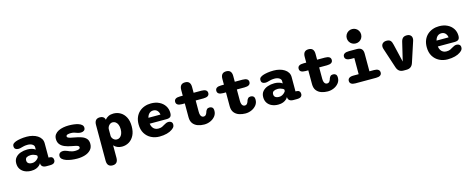

<svg xmlns="http://www.w3.org/2000/svg" viewBox="-39 -1662 6888 2789"><g transform="rotate(-15 3404.5 -268.0)"><path d="M468 1Q428 1 408 -15.2Q388 -31.5 386.5 -59L386 -66Q379 -50 360.2 -32.8Q341.5 -15.5 311.2 -3.5Q281 8.5 238 8.5Q185 8.5 143 -10.2Q101 -29 76.8 -64.8Q52.5 -100.5 52.5 -151.5Q52.5 -205 81.8 -239Q111 -273 158 -289.5Q205 -306 258.5 -306Q290.5 -306 315.5 -300Q340.5 -294 356.8 -285.8Q373 -277.5 378.5 -272V-310Q378.5 -323 371 -334Q363.5 -345 350.2 -353.2Q337 -361.5 319.5 -366Q302 -370.5 282 -370.5Q253 -370.5 227.8 -365.8Q202.5 -361 182.5 -354.5Q171.5 -351 161.2 -349.2Q151 -347.5 139 -347.5Q111 -347.5 94.2 -360.8Q77.5 -374 77.5 -402.5Q77.5 -428.5 94.8 -442.2Q112 -456 135 -464Q160.5 -473.5 203.8 -480.5Q247 -487.5 298 -487.5Q343.5 -487.5 385 -477Q426.5 -466.5 458.5 -446.2Q490.5 -426 509 -396.2Q527.5 -366.5 527.5 -328V-112H540Q569 -112 584 -97.2Q599 -82.5 599 -56.5Q599 -30 580.5 -14.5Q562 1 517.5 1ZM378.5 -180Q373.5 -187.5 359 -195.5Q344.5 -203.5 325.2 -208.8Q306 -214 285.5 -214Q250 -214 226.2 -201Q202.5 -188 202.5 -156Q202.5 -134.5 212.5 -121.5Q222.5 -108.5 239.8 -102.8Q257 -97 278.5 -97Q304 -97 324.8 -107.8Q345.5 -118.5 359.5 -132.8Q373.5 -147 378.5 -158Z M929 10.5Q885 10.5 842 4.5Q799 -1.5 763.8 -14Q728.5 -26.5 707.8 -45.5Q687 -64.5 687 -90.5Q687 -120 706 -135.2Q725 -150.5 754.5 -150.5Q767 -150.5 782 -146.8Q797 -143 814 -136Q830 -128.5 847.2 -121.8Q864.5 -115 884.5 -110.5Q904.5 -106 927.5 -106Q963 -106 982.8 -114Q1002.5 -122 1002.5 -141.5Q1002.5 -153.5 990.5 -161Q978.5 -168.5 955.2 -174Q932 -179.5 898 -185.5Q837 -196 792.8 -215Q748.5 -234 724.5 -265.5Q700.5 -297 700.5 -345Q700.5 -385 720.8 -412.2Q741 -439.5 774.2 -456Q807.5 -472.5 848.2 -480Q889 -487.5 930 -487.5Q968 -487.5 1005.8 -483Q1043.5 -478.5 1074.5 -468.2Q1105.5 -458 1124.2 -440.5Q1143 -423 1143 -397Q1143 -369.5 1124 -355.5Q1105 -341.5 1077 -341.5Q1061 -341.5 1047 -344.5Q1033 -347.5 1018.5 -353Q1003.5 -359 982.2 -365.5Q961 -372 932 -372Q919.5 -372 906.8 -370.8Q894 -369.5 883.5 -366.2Q873 -363 866.8 -356.8Q860.5 -350.5 860.5 -340.5Q860.5 -329.5 873.8 -321.8Q887 -314 909.8 -308.5Q932.5 -303 962.5 -298Q1023 -288 1069 -272Q1115 -256 1140.5 -227Q1166 -198 1166 -149Q1166 -94 1132.8 -58.5Q1099.5 -23 1045.8 -6.2Q992 10.5 929 10.5Z M1316.5 -392Q1316.5 -484.5 1398.5 -484.5Q1426.5 -484.5 1445.8 -472.8Q1465 -461 1472.5 -437V-426.5Q1494 -455 1526.8 -470.8Q1559.5 -486.5 1602.5 -486.5Q1660 -486.5 1707.8 -458.2Q1755.5 -430 1784 -375Q1812.5 -320 1812.5 -239Q1812.5 -158 1784 -102.5Q1755.5 -47 1707.8 -18.2Q1660 10.5 1602.5 10.5Q1564 10.5 1532.8 -3Q1501.5 -16.5 1480 -41.5V146Q1480 238 1398.5 238Q1316.5 238 1316.5 146ZM1480 -178.5Q1483 -159.5 1494 -143.8Q1505 -128 1521.5 -118.8Q1538 -109.5 1557.5 -109.5Q1582.5 -109.5 1602.8 -125Q1623 -140.5 1635 -169.5Q1647 -198.5 1647 -239Q1647 -280 1635 -308.5Q1623 -337 1602.8 -351.8Q1582.5 -366.5 1557.5 -366.5Q1537.5 -366.5 1520.8 -355.5Q1504 -344.5 1493.2 -327Q1482.5 -309.5 1480 -290Z M2165.5 10.5Q2098.5 10.5 2041.5 -18.2Q1984.5 -47 1950.2 -102.8Q1916 -158.5 1916 -239Q1916 -299.5 1935.5 -345.8Q1955 -392 1989.5 -423.5Q2024 -455 2069.5 -471.2Q2115 -487.5 2167 -487.5Q2236.5 -487.5 2290 -461.2Q2343.5 -435 2374 -388.2Q2404.5 -341.5 2404.5 -280.5Q2404.5 -240.5 2385.8 -224Q2367 -207.5 2326 -207.5H2074.5Q2079 -175 2092.8 -152.5Q2106.5 -130 2128.5 -118Q2150.5 -106 2177.5 -106Q2213 -106 2234.5 -115.5Q2256 -125 2273.5 -137Q2290.5 -147.5 2307.5 -154.8Q2324.5 -162 2344 -162Q2369 -162 2385.5 -148Q2402 -134 2402 -107Q2402 -82 2389 -66.8Q2376 -51.5 2356.5 -38Q2326.5 -16 2277 -2.8Q2227.5 10.5 2165.5 10.5ZM2078.5 -295H2260Q2254.5 -333.5 2231.8 -356.8Q2209 -380 2170.5 -380Q2149 -380 2130.5 -370.2Q2112 -360.5 2098.8 -341.8Q2085.5 -323 2078.5 -295Z M2601.5 -360Q2513.5 -360 2513.5 -418Q2513.5 -476 2601.5 -476H2643.5V-563Q2643.5 -655 2725 -655Q2807 -655 2807 -563V-476H2923.5Q3012 -476 3012 -418Q3012 -360 2923.5 -360H2807V-190Q2807 -161 2813.5 -142Q2820 -123 2831.8 -113.8Q2843.5 -104.5 2859 -104.5Q2883.5 -104.5 2897 -124Q2910.5 -143.5 2915 -165Q2921.5 -183 2934.5 -196.8Q2947.5 -210.5 2974.5 -210.5Q2999 -210.5 3015.2 -196.2Q3031.5 -182 3031.5 -145.5Q3031.5 -99.5 3003.8 -64.5Q2976 -29.5 2932 -10Q2888 9.5 2839 9.5Q2788.5 9.5 2743.8 -6Q2699 -21.5 2671.2 -57Q2643.5 -92.5 2643.5 -152.5V-360Z M3220.5 -360Q3132.5 -360 3132.5 -418Q3132.5 -476 3220.5 -476H3262.5V-563Q3262.5 -655 3344 -655Q3426 -655 3426 -563V-476H3542.5Q3631 -476 3631 -418Q3631 -360 3542.5 -360H3426V-190Q3426 -161 3432.5 -142Q3439 -123 3450.8 -113.8Q3462.5 -104.5 3478 -104.5Q3502.5 -104.5 3516 -124Q3529.5 -143.5 3534 -165Q3540.5 -183 3553.5 -196.8Q3566.5 -210.5 3593.5 -210.5Q3618 -210.5 3634.2 -196.2Q3650.5 -182 3650.5 -145.5Q3650.5 -99.5 3622.8 -64.5Q3595 -29.5 3551 -10Q3507 9.5 3458 9.5Q3407.5 9.5 3362.8 -6Q3318 -21.5 3290.2 -57Q3262.5 -92.5 3262.5 -152.5V-360Z M4182 1Q4142 1 4122 -15.2Q4102 -31.5 4100.5 -59L4100 -66Q4093 -50 4074.2 -32.8Q4055.5 -15.5 4025.2 -3.5Q3995 8.5 3952 8.5Q3899 8.5 3857 -10.2Q3815 -29 3790.8 -64.8Q3766.5 -100.5 3766.5 -151.5Q3766.5 -205 3795.8 -239Q3825 -273 3872 -289.5Q3919 -306 3972.5 -306Q4004.5 -306 4029.5 -300Q4054.5 -294 4070.8 -285.8Q4087 -277.5 4092.5 -272V-310Q4092.5 -323 4085 -334Q4077.5 -345 4064.2 -353.2Q4051 -361.5 4033.5 -366Q4016 -370.5 3996 -370.5Q3967 -370.5 3941.8 -365.8Q3916.5 -361 3896.5 -354.5Q3885.5 -351 3875.2 -349.2Q3865 -347.5 3853 -347.5Q3825 -347.5 3808.2 -360.8Q3791.5 -374 3791.5 -402.5Q3791.5 -428.5 3808.8 -442.2Q3826 -456 3849 -464Q3874.5 -473.5 3917.8 -480.5Q3961 -487.5 4012 -487.5Q4057.5 -487.5 4099 -477Q4140.5 -466.5 4172.5 -446.2Q4204.5 -426 4223 -396.2Q4241.5 -366.5 4241.5 -328V-112H4254Q4283 -112 4298 -97.2Q4313 -82.5 4313 -56.5Q4313 -30 4294.5 -14.5Q4276 1 4231.5 1ZM4092.5 -180Q4087.5 -187.5 4073 -195.5Q4058.5 -203.5 4039.2 -208.8Q4020 -214 3999.5 -214Q3964 -214 3940.2 -201Q3916.5 -188 3916.5 -156Q3916.5 -134.5 3926.5 -121.5Q3936.5 -108.5 3953.8 -102.8Q3971 -97 3992.5 -97Q4018 -97 4038.8 -107.8Q4059.5 -118.5 4073.5 -132.8Q4087.5 -147 4092.5 -158Z M4458.5 -360Q4370.5 -360 4370.5 -418Q4370.5 -476 4458.5 -476H4500.5V-563Q4500.5 -655 4582 -655Q4664 -655 4664 -563V-476H4780.5Q4869 -476 4869 -418Q4869 -360 4780.5 -360H4664V-190Q4664 -161 4670.5 -142Q4677 -123 4688.8 -113.8Q4700.5 -104.5 4716 -104.5Q4740.5 -104.5 4754 -124Q4767.5 -143.5 4772 -165Q4778.5 -183 4791.5 -196.8Q4804.5 -210.5 4831.5 -210.5Q4856 -210.5 4872.2 -196.2Q4888.5 -182 4888.5 -145.5Q4888.5 -99.5 4860.8 -64.5Q4833 -29.5 4789 -10Q4745 9.5 4696 9.5Q4645.5 9.5 4600.8 -6Q4556 -21.5 4528.2 -57Q4500.5 -92.5 4500.5 -152.5V-360Z M5112 -116.5H5192.5V-360H5143.5Q5098.5 -360 5075.2 -375Q5052 -390 5052 -418Q5052 -446.5 5075.2 -461.2Q5098.5 -476 5143.5 -476H5262.5Q5354.5 -476 5354.5 -384V-116.5H5424Q5466 -116.5 5487 -101.2Q5508 -86 5508 -58Q5508 -30 5487 -15Q5466 0 5424 0H5112Q5071 0 5049.8 -15Q5028.5 -30 5028.5 -58Q5028.5 -86 5049.8 -101.2Q5071 -116.5 5112 -116.5ZM5160.5 -666.5Q5160.5 -696.5 5175 -721Q5189.5 -745.5 5214.2 -760Q5239 -774.5 5269 -774.5Q5299.5 -774.5 5324 -760Q5348.5 -745.5 5362.8 -721Q5377 -696.5 5377 -666.5Q5377 -636.5 5362.8 -611.8Q5348.5 -587 5324 -572.8Q5299.5 -558.5 5269 -558.5Q5239 -558.5 5214.2 -572.8Q5189.5 -587 5175 -611.8Q5160.5 -636.5 5160.5 -666.5Z M5837.5 1.5Q5797 1.5 5772 -17.8Q5747 -37 5734.5 -75.5L5635.5 -377Q5629.5 -395.5 5629.5 -411.5Q5629.5 -444 5651.5 -462.5Q5673.5 -481 5708 -481Q5749 -481 5767.5 -461.2Q5786 -441.5 5794.5 -399L5858.5 -128L5923 -399Q5931.5 -440.5 5951.8 -460.8Q5972 -481 6013 -481Q6046.5 -481 6067.2 -463Q6088 -445 6088 -413Q6088 -395.5 6081.5 -377L5983 -75.5Q5971 -37 5945.8 -17.8Q5920.5 1.5 5880 1.5Z M6498.5 10.5Q6431.5 10.5 6374.5 -18.2Q6317.5 -47 6283.2 -102.8Q6249 -158.5 6249 -239Q6249 -299.5 6268.5 -345.8Q6288 -392 6322.5 -423.5Q6357 -455 6402.5 -471.2Q6448 -487.5 6500 -487.5Q6569.5 -487.5 6623 -461.2Q6676.5 -435 6707 -388.2Q6737.5 -341.5 6737.5 -280.5Q6737.5 -240.5 6718.8 -224Q6700 -207.5 6659 -207.5H6407.5Q6412 -175 6425.8 -152.5Q6439.5 -130 6461.5 -118Q6483.5 -106 6510.5 -106Q6546 -106 6567.5 -115.5Q6589 -125 6606.5 -137Q6623.5 -147.5 6640.5 -154.8Q6657.5 -162 6677 -162Q6702 -162 6718.5 -148Q6735 -134 6735 -107Q6735 -82 6722 -66.8Q6709 -51.5 6689.5 -38Q6659.5 -16 6610 -2.8Q6560.5 10.5 6498.5 10.5ZM6411.5 -295H6593Q6587.5 -333.5 6564.8 -356.8Q6542 -380 6503.5 -380Q6482 -380 6463.5 -370.2Q6445 -360.5 6431.8 -341.8Q6418.5 -323 6411.5 -295Z"/></g></svg>

Font: Sono ExtraLight Monospace
Style: Bold
Weight: 700
Version: Version 2.112